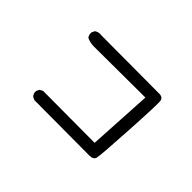

<svg xmlns="http://www.w3.org/2000/svg" viewBox="-83 -912 1165 1165"><g transform="rotate(45 500.0 -329.0)"><path d="M252.9 -46.9 232.4 -56.6Q218.8 -72.3 220.7 -93.8L230.5 -113.3L251 -124L694.3 -122.1L717.8 -534.2L278.3 -532.2Q244.1 -532.2 216.8 -545.9Q205.1 -561.5 207 -583L216.8 -602.5Q236.3 -616.2 262.7 -612.3L765.6 -610.4Q791 -608.4 795.9 -586.9Q800.8 -565.4 787.1 -328.6Q773.4 -91.8 767.1 -68.4Q760.7 -44.9 727.5 -44.9Z"/></g></svg>

Font: NaikaiFont
Style: Regular-Lite
Weight: 400
Version: Version 1.67